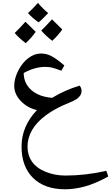

<svg xmlns="http://www.w3.org/2000/svg" viewBox="-20 -993 782 1352"><path d="M438 339.8Q293.9 339.8 212.9 260Q131.8 180.2 131.8 39.1Q131.8 -104.5 240.2 -217.8Q172.9 -232.9 126.5 -281.7Q80.1 -330.6 80.1 -388.2Q80.1 -439.9 108.4 -495.6Q136.7 -551.3 179.4 -583.7Q222.2 -616.2 268.1 -616.2Q308.1 -616.2 344.2 -596.9Q380.4 -577.6 433.1 -532.2L412.1 -495.1Q365.2 -512.7 344.5 -517.3Q323.7 -522 297.9 -522Q226.1 -522 147 -479Q147 -406.7 200.4 -359.1Q253.9 -311.5 347.2 -304.2Q435.5 -358.4 541 -390.1Q554.2 -373.5 554.2 -353Q554.2 -334.5 544.9 -320.6Q535.6 -306.6 520.3 -295.9Q504.9 -285.2 463.9 -268.1Q371.6 -231.4 304.9 -182.6Q238.3 -133.8 206.1 -77.6Q173.8 -21.5 173.8 39.1Q173.8 100.1 205.6 145.5Q237.3 190.9 301.8 217Q366.2 243.2 440.9 243.2Q581.1 243.2 729 210L742.2 250Q652.3 299.3 579.1 319.6Q505.9 339.8 438 339.8ZM319.3 -900.9Q272.5 -850.6 251.5 -835.9Q208.5 -865.2 177.2 -900.9Q203.6 -924.3 247.6 -972.7Q260.7 -955.1 283.4 -933.1Q306.2 -911.1 319.3 -900.9ZM231.4 -769Q205.1 -730.5 161.1 -689Q113.8 -725.1 83.5 -760.7Q104 -779.3 159.2 -839.8Q167 -831.5 231.4 -769ZM418.5 -785.6Q392.1 -747.1 348.1 -705.6Q302.2 -740.7 270.5 -777.8Q291 -796.4 346.2 -856.9Q356.9 -845.2 418.5 -785.6Z"/></svg>

Font: Droid Arabic Naskh
Style: Regular
Weight: 400
Designer: Pascal Zoghbi
Foundry: Ascender Corporation
Version: Version 1.00